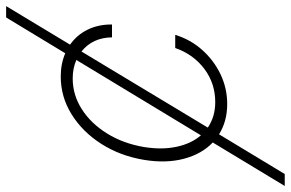

<svg xmlns="http://www.w3.org/2000/svg" viewBox="-230 -583 972 642"><g transform="rotate(-90 256.0 -262.0)"><path d="M556.6 -727.5 427.7 -513.7Q460 -491.2 477.8 -455.1Q495.6 -418.9 495.1 -373.5H452.1Q451.2 -438.5 404.8 -475.6L150.4 -53.2Q186.5 -28.3 235.8 -28.3Q298.3 -28.3 346.9 -64.9Q395.5 -101.6 416.5 -162.1H460.4Q444.8 -110.8 409.9 -71.8Q375 -32.7 328.4 -10.5Q281.7 11.7 229 11.7Q171.4 11.7 127.9 -15.6L-4.9 204.1H-44.9L100.6 -36.6Q62 -73.2 46.1 -133.1Q30.3 -192.9 42.5 -266.6Q55.7 -346.2 95.9 -409.2Q136.2 -472.2 194.6 -508.5Q252.9 -544.9 321.3 -544.9Q363.8 -544.9 398.9 -529.8L518.6 -727.5ZM376.5 -492.7Q348.6 -504.9 314.5 -504.9Q259.3 -504.9 211.4 -474.1Q163.6 -443.4 130.4 -389.6Q97.2 -335.9 85.4 -266.6Q75.7 -207 86.2 -157.7Q96.7 -108.4 124.5 -76.2Z"/></g></svg>

Font: Inter Display Extra Light
Style: Italic
Weight: 200
Italic angle: -9.39999°
Designer: Rasmus Andersson
Foundry: rsms
Version: Version 4.000;git-4fc901f